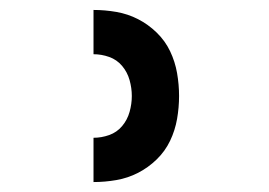

<svg xmlns="http://www.w3.org/2000/svg" viewBox="-20 -800 540 386"><path d="M168 -434V-523Q184 -523 199.5 -528.5Q215 -534 225.5 -546.5Q236 -559 240.5 -575Q245 -591 245 -607Q245 -623 240.5 -639Q236 -655 225.5 -667.5Q215 -680 199.5 -685.5Q184 -691 168 -691V-780Q191 -780 214 -776Q237 -772 257.5 -761.5Q278 -751 295 -734.5Q312 -718 322 -697Q332 -676 336 -653Q340 -630 340 -607Q340 -584 336 -561Q332 -538 322 -517Q312 -496 295 -479.5Q278 -463 257.5 -452.5Q237 -442 214 -438Q191 -434 168 -434Z"/></svg>

Font: Iosevka Term Curly Extrabold
Style: Regular
Weight: 800
Designer: Belleve Invis
Foundry: Belleve Invis
Version: Version 32.3.0